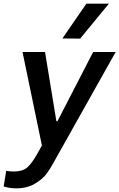

<svg xmlns="http://www.w3.org/2000/svg" viewBox="-26 -812 652 1049"><path d="M62 217Q35 217 16 212.5Q-3 208 -6 207L8 121Q24 125 50 125Q97 125 122.5 103Q148 81 176 31L203 -17L97 -528H220L282 -150H288L483 -528H606L268 74Q249 110 228 138Q207 166 165 191.5Q123 217 62 217ZM315 -602 446 -792H569L412 -601Z"/></svg>

Font: Be Vietnam SemiBold
Style: Italic
Weight: 600
Italic angle: -9.556°
Designer: Gabriel Lam
Foundry: TypeRant
Version: Version 3.000